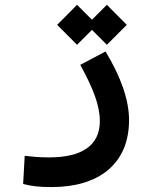

<svg xmlns="http://www.w3.org/2000/svg" viewBox="-20 -530 626 786"><path d="M192.4 235.8C382.3 235.8 508.3 142.6 508.3 -38.1C508.3 -122.1 474.1 -216.3 412.1 -319.3L308.6 -264.6C362.3 -166 388.7 -98.1 388.7 -34.2C388.7 68.4 311.5 114.3 180.7 114.3C138.7 114.3 118.2 111.8 81.1 107.9L74.7 223.1C110.8 232.4 140.1 235.8 192.4 235.8ZM417.5 -346.7 499 -428.2 417.5 -510.3 356.4 -449.2 295.4 -510.3 213.9 -428.2 295.4 -346.7 356.4 -407.7Z"/></svg>

Font: Cascadia Code NF SemiBold
Style: Regular
Weight: 600
Monospace: yes
Designer: Aaron Bell
Foundry: Saja Typeworks
Version: Version 2404.023